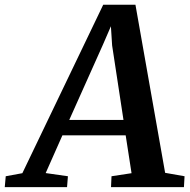

<svg xmlns="http://www.w3.org/2000/svg" viewBox="-90 -766 776 786"><path d="M-70.5 0 -66.5 -44.5 1.5 -57 332.5 -746.5H464.5L586 -58.5L665.5 -44.5L663 0H364.5L366.5 -44.5L448.5 -57L424.5 -212H165.5L97 -57.5L188 -44.5L184.5 0ZM193.5 -275H415.5L369 -580L364 -658.5L332 -584.5Z"/></svg>

Font: Merriweather SemiBold
Style: Italic
Weight: 600
Italic angle: -7.8°
Version: Version 2.101